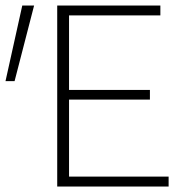

<svg xmlns="http://www.w3.org/2000/svg" viewBox="-36 -678 691 698"><path d="M577 0H172V-658H547V-622H215V-36H577ZM188 -316V-351H509V-316ZM17 -383H-16L45 -658H88Z"/></svg>

Font: Ysabeau ExtraLight
Style: Regular
Weight: 250
Designer: Christian Thalmann (Catharsis Fonts)
Version: Version 2.002